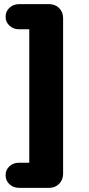

<svg xmlns="http://www.w3.org/2000/svg" viewBox="-20 -725 428 925"><path d="M72 180Q44 180 25.5 162.5Q7 145 7 119Q7 93 25.5 76Q44 59 72 59H121V-584H72Q44 -584 25.5 -601.5Q7 -619 7 -644Q7 -670 25.5 -687.5Q44 -705 72 -705H217Q246 -705 265 -686Q284 -667 284 -638V113Q284 141 265 160.5Q246 180 217 180Z"/></svg>

Font: Chiron GoRound TC EB
Style: Regular
Weight: 700
Designer: Ryoko NISHIZUKA 西塚涼子 (kana, bopomofo & ideographs); Paul D. Hunt (Latin, Greek & Cyrillic); Sandoll Communications 산돌커뮤니
Foundry: Adobe
Version: Version 1.000;hotconv 1.1.1;makeotfexe 2.6.0